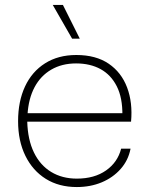

<svg xmlns="http://www.w3.org/2000/svg" viewBox="-20 -747 605 775"><path d="M290 8Q218 8 165 -25Q112 -58 82.5 -118Q53 -178 53 -258Q53 -338 81 -398Q109 -458 162 -491.5Q215 -525 288 -525Q367 -525 418.5 -490Q470 -455 493 -394Q516 -333 509 -256H90Q92 -183 117 -131.5Q142 -80 186.5 -53Q231 -26 290 -26Q361 -26 408 -59Q455 -92 469 -147H507Q498 -100 467 -65Q436 -30 390.5 -11Q345 8 290 8ZM91 -284 86 -290H479L474 -281Q475 -352 451.5 -398.5Q428 -445 386 -468Q344 -491 287 -491Q230 -491 187 -466Q144 -441 119.5 -395Q95 -349 91 -284ZM271 -591 193 -727H234L302 -591Z"/></svg>

Font: Mona Sans ExtraLight
Style: Regular
Weight: 200
Designer: Deni Anggara
Foundry: GitHub
Version: Version 2.000